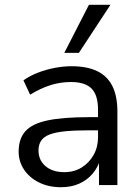

<svg xmlns="http://www.w3.org/2000/svg" viewBox="-20 -774 587 803"><path d="M235 9Q184 9 144 -10.5Q104 -30 81 -64Q58 -98 58 -140Q58 -194 86.5 -225.5Q115 -257 179.5 -270.5Q244 -284 352 -284H404V-229H354Q294 -229 253 -225Q212 -221 187.5 -211.5Q163 -202 152 -185.5Q141 -169 141 -145Q141 -104 170.5 -79Q200 -54 249 -54Q290 -54 321.5 -73.5Q353 -93 371.5 -126Q390 -159 390 -200V-315Q390 -376 363 -403.5Q336 -431 277 -431Q233 -431 191.5 -418Q150 -405 106 -378L78 -438Q105 -457 138.5 -470Q172 -483 208.5 -490Q245 -497 280 -497Q343 -497 385.5 -477Q428 -457 449.5 -415Q471 -373 471 -307V0H394V-112H401Q391 -76 368 -48.5Q345 -21 311.5 -6Q278 9 235 9ZM249 -553 352 -754H442L310 -553Z"/></svg>

Font: Nunito Sans 11pt
Style: Regular
Weight: 400
Version: Version 3.101;gftools[0.9.27]